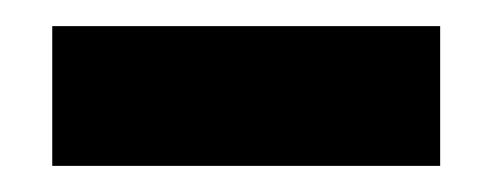

<svg xmlns="http://www.w3.org/2000/svg" viewBox="-20 -727 377 147"><path d="M20 -600V-707H317V-600Z"/></svg>

Font: Bricolage Grotesque 36pt ExtraBold
Style: Regular
Weight: 800
Designer: Mathieu Triay
Foundry: Atelier Triay
Version: Version 1.000;gftools[0.9.30]